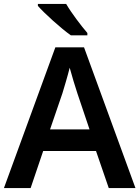

<svg xmlns="http://www.w3.org/2000/svg" viewBox="-20 -1024 711 978"><path d="M317 -1004H173V-994C205 -957 291 -879 341 -844H425V-856C393 -893 343 -959 317 -1004ZM534 -66H670L408 -783H262L0 -66H136L200 -255H469ZM374 -549 436 -365H235L298 -549C305 -572 325 -638 335 -679C344 -644 365 -576 374 -549Z"/></svg>

Font: Noto Sans Malayalam UI SemiBold
Style: Regular
Weight: 600
Designer: Jelle Bosma - Monotype Design Team
Foundry: Monotype Imaging Inc.
Version: Version 2.104